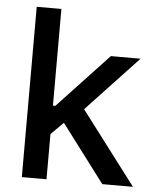

<svg xmlns="http://www.w3.org/2000/svg" viewBox="-52 -773 662 817"><g transform="rotate(5 278.5 -364.0)"><path d="M169.4 -185.1V-314.5H187.5L404.3 -545.9H531.2L283.7 -282.2H266.6ZM71.8 0V-727.5H177.2V0ZM415.5 0 220.2 -258.8 293.5 -333.5 546.4 0Z"/></g></svg>

Font: Inter V
Style: Weight 500 Optical size 14.0
Weight: 500
Designer: Rasmus Andersson
Foundry: rsms
Version: Version 4.000;git-4fc901f